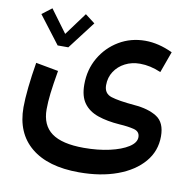

<svg xmlns="http://www.w3.org/2000/svg" viewBox="-83 -613 923 917"><g transform="rotate(10 379.0 -155.0)"><path d="M205.1 -359.9H153.3L50.8 -494.1L98.1 -530.3L179.2 -420.4L260.3 -530.3L307.6 -494.1ZM695.3 -422.4 658.2 -319.8Q606.4 -342.3 556.6 -342.3Q516.6 -342.3 484.4 -325.7Q452.1 -309.1 433.1 -280Q414.1 -251 414.1 -213.4Q414.1 -172.9 450 -161.4Q485.8 -149.9 563.5 -143.1Q631.8 -137.7 673.3 -111.3Q714.8 -85 714.8 -17.6Q714.8 53.7 669.4 106.9Q624 160.2 543.7 189.7Q463.4 219.2 358.4 219.2Q207.5 219.2 125.7 151.6Q43.9 84 43.9 -41Q43.9 -80.1 50 -138.4Q56.2 -196.8 66.9 -260.3L176.3 -240.2Q164.6 -172.4 159.4 -128.9Q154.3 -85.4 154.3 -50.8Q154.3 26.4 204.6 63.2Q254.9 100.1 360.8 100.1Q429.2 100.1 485.6 87.4Q542 74.7 575.7 53.2Q609.4 31.7 609.4 4.9Q609.4 -22.9 580.1 -30.3Q550.8 -37.6 509.8 -40Q448.7 -44.4 404.1 -59.8Q359.4 -75.2 335.2 -108.2Q311 -141.1 311 -198.7Q311 -271 344.7 -328.9Q378.4 -386.7 435.5 -420.7Q492.7 -454.6 562.5 -454.6Q626.5 -454.6 695.3 -422.4Z"/></g></svg>

Font: Estedad-FD SemiBold
Style: Regular
Weight: 600
Designer: Amin Abedi
Version: Version 7.3